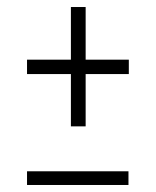

<svg xmlns="http://www.w3.org/2000/svg" viewBox="-20 -527 444 547"><path d="M57 0V-39H346V0ZM224 -507V-357H347V-316H224V-167H182V-316H57V-357H182V-507Z"/></svg>

Font: Fira Sans Extra Condensed ExtraLight
Style: Regular
Weight: 275
Width: 1
Designer: Carrois Corporate & Edenspiekermann AG
Foundry: Carrois Corporate GbR & Edenspiekermann AG
Version: Version 4.203